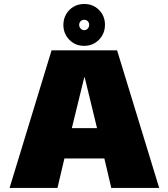

<svg xmlns="http://www.w3.org/2000/svg" viewBox="-20 -922 826 942"><path d="M27 0H262L296 -144.5H492L526 0H761L554.5 -675H233ZM332.5 -293.5 393.5 -543H395.5L456 -293.5ZM393 -697Q422 -697 445 -710.8Q468 -724.5 481.5 -747.8Q495 -771 495 -800Q495 -844 465.8 -873.2Q436.5 -902.5 393 -902.5Q364 -902.5 341 -889Q318 -875.5 304.5 -852.2Q291 -829 291 -800Q291 -756.5 320.2 -726.8Q349.5 -697 393 -697ZM393 -774Q383 -774 375.8 -781.8Q368.5 -789.5 368.5 -800Q368.5 -811 375.8 -818Q383 -825 393 -825Q403.5 -825 410.5 -818Q417.5 -811 417.5 -800Q417.5 -789.5 410.5 -781.8Q403.5 -774 393 -774Z"/></svg>

Font: Anybody UltraCondensed Thin Black
Style: Regular
Weight: 900
Version: Version 1.111